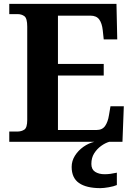

<svg xmlns="http://www.w3.org/2000/svg" viewBox="-20 -734 693 994"><path d="M28 0V-53H70Q91 -53 106 -63Q121 -73 121 -113V-596Q121 -639 106.5 -650Q92 -661 70 -661H28V-714H583L587 -530H517L512 -577Q508 -614 493.5 -633.5Q479 -653 448 -653H280V-403H517V-343H280V-61H480Q510 -61 524.5 -82.5Q539 -104 544 -137L552 -184H621L614 0ZM500 240Q427 240 389 213.5Q351 187 351 130Q351 99 368 72Q385 45 412 26Q439 7 469 0H546Q525 6 503.5 21.5Q482 37 467.5 60Q453 83 453 115Q453 143 472.5 155.5Q492 168 522 168Q536 168 551.5 166Q567 164 585 160V224Q569 231 542.5 235.5Q516 240 500 240Z"/></svg>

Font: Noto Naskh Arabic
Style: Bold
Weight: 700
Designer: Monotype Design Team, David Williams, Mohamad Dakak and Nizar Qandah
Foundry: Monotype Imaging Inc.
Version: Version 2.016